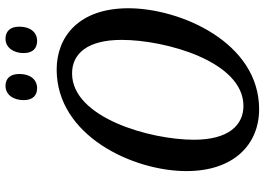

<svg xmlns="http://www.w3.org/2000/svg" viewBox="-152 -799 962 698"><g transform="rotate(-90 329.0 -450.0)"><path d="M530 -796C554 -796 581 -813 581 -862C581 -895 563 -911 537 -911C506 -911 485 -883 485 -845C485 -812 502 -796 530 -796ZM358 -796C382 -796 409 -813 409 -862C409 -895 391 -911 366 -911C334 -911 314 -883 314 -845C314 -812 331 -796 358 -796ZM281 11C525 11 648 -277 648 -464C648 -645 544 -725 425 -725C185 -725 56 -448 56 -253C56 -81 153 11 281 11ZM293 -46C223 -46 170 -100 170 -226C170 -385 250 -669 411 -669C483 -669 533 -613 533 -489C533 -330 455 -46 293 -46Z"/></g></svg>

Font: Noto Serif Condensed Medium
Style: Italic
Weight: 500
Width: 3
Italic angle: -12°
Designer: Monotype Design Team
Foundry: Monotype Imaging Inc.
Version: Version 2.013